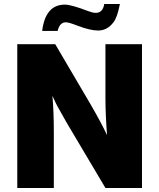

<svg xmlns="http://www.w3.org/2000/svg" viewBox="-20 -936 791 956"><path d="M687 -716V0H505L312 -325L271 -398Q260 -416 241 -459Q248 -380 248 -277V0H66V-716H255L433 -413Q485 -323 513 -263Q505 -368 505 -448V-716ZM577 -916Q564 -849 545 -825Q514 -784 469 -784Q429 -784 366 -808Q323 -825 308 -825Q277 -825 267 -782H190Q206 -913 303 -913Q335 -913 421 -880Q442 -872 457 -872Q492 -872 499 -916Z"/></svg>

Font: Almarai ExtraBold
Style: Regular
Weight: 800
Designer: Boutros International 2019
Foundry: Created by Boutros International 2019
Version: Version 1.10